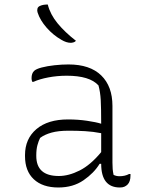

<svg xmlns="http://www.w3.org/2000/svg" viewBox="-20 -822 640 852"><path d="M479 -352V-100Q479 -84 480 -72Q481 -60 484 -46Q496 -40 510 -40Q535 -40 553 -50H559V-43Q559 -16 546 -3Q540 3 532 6.5Q524 10 512 10Q429 10 429 -95H422Q397 -54 350.5 -22Q304 10 239 10Q169 10 130 -26.5Q91 -63 91 -129V-134Q91 -206 141.5 -249Q192 -292 282 -292Q326 -292 366.5 -286Q407 -280 429 -273Q429 -343 427 -378.5Q425 -414 417 -443Q378 -486 276 -486Q234 -486 194.5 -478.5Q155 -471 129 -459H123Q120 -467 120 -475Q120 -496 131 -507Q140 -516 165 -522.5Q190 -529 222 -532.5Q254 -536 284 -536Q379 -536 429 -487.5Q479 -439 479 -352ZM141 -130Q141 -41 241 -41Q285 -41 333.5 -65.5Q382 -90 429 -147V-231Q393 -238 357.5 -240Q322 -242 285 -242Q239 -242 208.5 -233.5Q178 -225 158 -210Q151 -196 146 -177.5Q141 -159 141 -133ZM192 -802Q203 -758 235.5 -718.5Q268 -679 317 -641Q313 -636 306 -634Q299 -632 294 -632Q275 -632 253 -645Q216 -666 187 -699Q158 -732 147 -766Q144 -774 146 -783Q148 -792 158 -796Q171 -802 192 -802Z"/></svg>

Font: Recursive Sn Csl St Lt
Style: Regular
Weight: 300
Version: Version 1.079;hotconv 1.0.112;makeotfexe 2.5.65598; ttfautoh